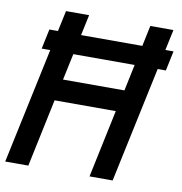

<svg xmlns="http://www.w3.org/2000/svg" viewBox="-80 -785 816 859"><g transform="rotate(10 328.0 -355.0)"><path d="M0 0 151 -710H256L191 -406H470L534 -710H639L488 0H383L448 -308H170L105 0ZM73 -526 92 -616H656L637 -526Z"/></g></svg>

Font: Geist Mono Medium
Style: Italic
Weight: 500
Italic angle: -12°
Monospace: yes
Designer: Basement.studio, Andrés Briganti, Mateo Zaragoza
Foundry: Basement.studio, Vercel, Andrés Briganti, Guido Ferreyra, Mateo Zaragoza
Version: Version 1.500; ttfautohint (v1.8.4.7-5d5b)